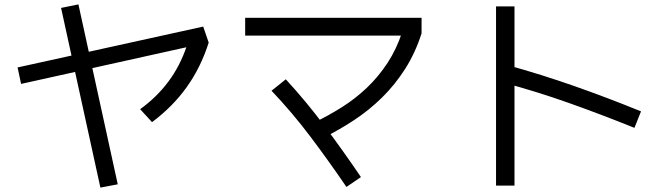

<svg xmlns="http://www.w3.org/2000/svg" viewBox="-20 -797 3040 874"><path d="M672 -241 618 -300Q693 -354 746.5 -425.5Q800 -497 831 -590L847 -586L76 -415L60 -490L905 -676L930 -603Q894 -490 830 -400.5Q766 -311 672 -241ZM516 42 437 57 258 -761 337 -777Z M1449 -168 1410 -239Q1476 -271 1537 -309.5Q1598 -348 1650.5 -398Q1703 -448 1744 -510.5Q1785 -573 1811 -652L1828 -635H1096V-716H1899V-645Q1870 -555 1824 -483Q1778 -411 1719 -353Q1660 -295 1591.5 -250Q1523 -205 1449 -168ZM1557 54Q1478 -62 1394.5 -173Q1311 -284 1216 -384L1281 -436Q1374 -335 1458.5 -222Q1543 -109 1623 9Z M2322 48H2238V-768H2322ZM2898 -290 2868 -215Q2717 -276 2569 -328.5Q2421 -381 2271 -421L2292 -500Q2444 -458 2595 -405Q2746 -352 2898 -290Z"/></svg>

Font: Murecho Thin
Style: Regular
Weight: 400
Version: Version 1.010